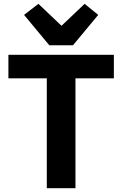

<svg xmlns="http://www.w3.org/2000/svg" viewBox="-20 -985 640 1005"><path d="M375 -575V0H225V-575H24V-698H576V-575ZM238 -748 106 -907 181 -965 302 -850 423 -965 494 -907 362 -748Z"/></svg>

Font: iA Writer Quattro V
Style: Regular
Weight: 400
Designer: Mike Abbink, Paul van der Laan, Pieter van Rosmalen, Oliver Reichenstein
Foundry: Information Architects Inc.
Version: Version 2.000